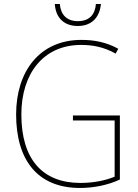

<svg xmlns="http://www.w3.org/2000/svg" viewBox="-20 -923 687 953"><path d="M481 -903H456C452 -852 425 -818 366 -818C311 -818 281 -851 277 -903H252C257 -831 301 -794 366 -794C433 -794 474 -834 481 -903ZM342 -350V-325H549V-46C503 -27 444 -15 379 -15C193 -15 86 -130 86 -355C86 -555 193 -700 383 -700C439 -700 495 -690 554 -657L567 -681C509 -713 449 -725 384 -725C177 -725 60 -569 60 -355C60 -129 166 10 377 10C444 10 516 -4 575 -32V-350Z"/></svg>

Font: Noto Sans Sinhala SemiCondensed Thin
Style: Regular
Weight: 100
Width: 4
Designer: Jelle Bosma - Monotype Design Team
Foundry: Monotype Imaging Inc.
Version: Version 2.006